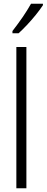

<svg xmlns="http://www.w3.org/2000/svg" viewBox="-20 -1013 251 1033"><path d="M122 0H68V-760H122ZM211 -985Q196 -962 173 -933.5Q150 -905 125 -878.5Q100 -852 80 -834H47V-846Q78 -886 102 -921Q126 -956 147 -993H211Z"/></svg>

Font: Noto Sans Sinhala UI ExtraCondensed Light
Style: Regular
Weight: 300
Width: 2
Designer: Jelle Bosma - Monotype Design Team
Foundry: Monotype Imaging Inc.
Version: Version 2.006; ttfautohint (v1.8.4.7-5d5b)